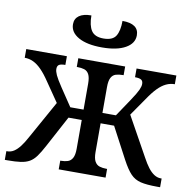

<svg xmlns="http://www.w3.org/2000/svg" viewBox="-82 -830 914 912"><g transform="rotate(10 374.5 -373.5)"><path d="M0 0V-42H3Q22 -42 37 -52Q52 -62 66 -80.5Q80 -99 94 -125L212 -337V-286L133 -401Q111 -434 91 -454.5Q71 -475 51 -484.5Q31 -494 9 -494V-536H205V-494Q184 -494 175 -488.5Q166 -483 166 -468Q166 -456 174 -438.5Q182 -421 206 -385L263 -300H327V-425Q327 -455 319 -470Q311 -485 296.5 -489.5Q282 -494 263 -494H260V-536H486V-494H482Q463 -494 448.5 -489.5Q434 -485 426 -470Q418 -455 418 -425V-300H483L540 -385Q564 -421 572 -438.5Q580 -456 580 -468Q580 -483 570.5 -488.5Q561 -494 541 -494V-536H733V-494Q711 -494 691 -484.5Q671 -475 651 -454.5Q631 -434 609 -401L532 -290L535 -341L655 -125Q669 -99 683 -80.5Q697 -62 712.5 -52Q728 -42 745 -42H749V0H735Q684 0 655 -7Q626 -14 606 -35Q586 -56 563 -99L483 -250H418V-111Q418 -81 426.5 -66Q435 -51 449.5 -46.5Q464 -42 482 -42H486V0H260V-42H263Q281 -42 295.5 -46.5Q310 -51 318.5 -66Q327 -81 327 -111V-250H263L182 -99Q165 -67 150.5 -47Q136 -27 118.5 -17Q101 -7 76 -3.5Q51 0 13 0ZM361 -606Q289 -606 248 -629Q207 -652 207 -691Q207 -718 227.5 -732.5Q248 -747 286 -747Q286 -699 302.5 -674Q319 -649 361 -649Q405 -649 420.5 -674Q436 -699 436 -747Q475 -747 495 -733Q515 -719 515 -691Q515 -652 474 -629Q433 -606 361 -606Z"/></g></svg>

Font: Noto Serif SemiCondensed
Style: Regular
Weight: 400
Width: 4
Designer: Monotype Design Team
Foundry: Monotype Imaging Inc.
Version: Version 2.013